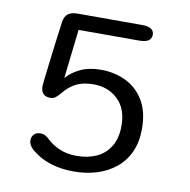

<svg xmlns="http://www.w3.org/2000/svg" viewBox="-73 -691 765 774"><g transform="rotate(10 309.5 -304.0)"><path d="M315.5 -412.5Q371.5 -412.5 417.8 -390.2Q464 -368 491.8 -322.2Q519.5 -276.5 519.5 -205.5Q519.5 -152.5 501.2 -112Q483 -71.5 449.8 -44.2Q416.5 -17 372.5 -3.2Q328.5 10.5 277.5 10.5Q226 10.5 183.8 -2.8Q141.5 -16 112.5 -40Q99 -49 91.8 -60.5Q84.5 -72 84.5 -83Q84.5 -98 94 -107.8Q103.5 -117.5 120 -117.5Q132.5 -117.5 141.2 -112.2Q150 -107 158.5 -98.5Q179 -79.5 208.8 -66.5Q238.5 -53.5 279 -53.5Q324.5 -53.5 359.8 -69.8Q395 -86 415.5 -119.5Q436 -153 436 -204Q436 -274 396.2 -311.8Q356.5 -349.5 296 -349.5Q255 -349.5 226.2 -335.2Q197.5 -321 174 -291.5Q161.5 -276.5 153.2 -271Q145 -265.5 133.5 -265.5Q113 -265.5 103.8 -276.5Q94.5 -287.5 94.5 -307.5Q94.5 -311 97.5 -337.2Q100.5 -363.5 105 -400.5Q109.5 -437.5 114.2 -475.2Q119 -513 122.8 -541Q126.5 -569 127.5 -576Q131 -598 144.2 -608.5Q157.5 -619 182.5 -619H445.5Q473 -619 484.8 -610.8Q496.5 -602.5 496.5 -587.5Q496.5 -572 484.8 -563.5Q473 -555 445.5 -555H198.5L175.5 -354Q198 -380 233 -396.2Q268 -412.5 315.5 -412.5Z"/></g></svg>

Font: Sono Monospace
Style: Regular
Weight: 400
Designer: Tyler Finck
Foundry: Tyler Finck
Version: Version 2.112